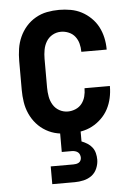

<svg xmlns="http://www.w3.org/2000/svg" viewBox="-53 -569 582 830"><g transform="rotate(-5 237.5 -154.0)"><path d="M235 8Q208 8 182 3Q156 -2 132.5 -15.5Q109 -29 91.5 -49Q74 -69 63 -93.5Q52 -118 48 -144.5Q44 -171 44 -197V-323Q44 -349 48 -375.5Q52 -402 63 -426.5Q74 -451 91.5 -471Q109 -491 132.5 -504.5Q156 -518 182 -523Q208 -528 235 -528Q260 -528 285 -523.5Q310 -519 332 -507.5Q354 -496 372.5 -478Q391 -460 402.5 -438Q414 -416 419.5 -391Q425 -366 425 -341V-339H315V-340Q315 -358 310.5 -375Q306 -392 295.5 -405.5Q285 -419 268.5 -426Q252 -433 235 -433Q215 -433 198 -423.5Q181 -414 171 -397.5Q161 -381 157.5 -361.5Q154 -342 154 -323V-197Q154 -178 157.5 -158.5Q161 -139 171 -122.5Q181 -106 198 -96.5Q215 -87 235 -87Q252 -87 268.5 -94Q285 -101 295.5 -114.5Q306 -128 310.5 -145Q315 -162 315 -180V-181H425V-179Q425 -154 419.5 -129Q414 -104 402.5 -82Q391 -60 372.5 -42Q354 -24 332 -12.5Q310 -1 285 3.5Q260 8 235 8ZM140 220V143H238Q244 143 250 142Q256 141 261.5 138Q267 135 270 129Q273 123 273 117Q273 110 270.5 103.5Q268 97 263 93Q258 89 251 87Q244 85 238 85H193V0H282V47Q295 52 307 59.5Q319 67 327.5 78Q336 89 339.5 103Q343 117 343 131Q343 150 335 169Q327 188 311.5 199.5Q296 211 276.5 215.5Q257 220 238 220Z"/></g></svg>

Font: Iosevka QP
Style: Bold
Weight: 700
Designer: Belleve Invis
Foundry: Belleve Invis
Version: Version 20.0.0; ttfautohint (v1.8.4)